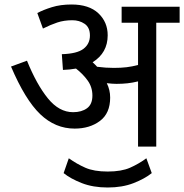

<svg xmlns="http://www.w3.org/2000/svg" viewBox="-20 -652 819 854"><path d="M470 -218Q470 -148 424.5 -114Q379 -80 312 -80Q226 -80 159 -144Q92 -208 29 -356L100 -382Q143 -276 193 -214.5Q243 -153 305 -153Q343 -153 367 -170.5Q391 -188 391 -227Q391 -264 370.5 -293Q350 -322 318 -347Q291 -342 260 -341L255 -411Q323 -413 351.5 -435Q380 -457 380 -494Q380 -530 356.5 -546Q333 -562 302 -562Q265 -562 235 -552Q205 -542 171 -525L146 -594Q172 -608 210.5 -620Q249 -632 298 -632Q376 -632 417.5 -593Q459 -554 459 -495Q459 -417 392 -375Q403 -365 412 -355Q450 -350 486 -350Q518 -350 543 -353Q568 -356 594 -363V-551H521V-622H779V-551H675V0H594V-290Q570 -284 547 -281.5Q524 -279 498 -279Q481 -279 455 -282Q470 -252 470 -218ZM459 182Q394 182 344 162.5Q294 143 263 118L286 52Q321 77 359.5 94Q398 111 459 111Q520 111 558.5 94Q597 77 631 52L655 118Q624 143 574 162.5Q524 182 459 182Z"/></svg>

Font: Noto Sans Historical
Style: Regular
Weight: 400
Designer: Monotype Design Team
Foundry: Monotype Imaging Inc.
Version: Version 2.013; ttfautohint (v1.8.4.7-5d5b)